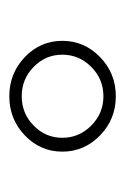

<svg xmlns="http://www.w3.org/2000/svg" viewBox="50 -790 263 402"><g transform="rotate(-90 181.0 -588.5)"><path d="M65 -589Q65 -635 99 -667.5Q133 -700 181 -700Q229 -700 263 -667.5Q297 -635 297 -589Q297 -543 263 -510Q229 -477 181 -477Q133 -477 99 -510Q65 -543 65 -589ZM268 -589Q268 -624 242.5 -649Q217 -674 181 -674Q145 -674 119.5 -649Q94 -624 94 -589Q94 -554 119.5 -528.5Q145 -503 181 -503Q217 -503 242.5 -528.5Q268 -554 268 -589Z"/></g></svg>

Font: Arima Madurai Thin
Style: Regular
Weight: 250
Designer: Joana Correia and Natanael Gama
Foundry: NDISCOVER
Version: Version 1.019; ttfautohint (v1.5) -l 7 -r 28 -G 50 -x 13 -D 